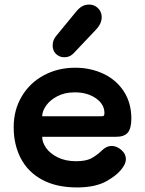

<svg xmlns="http://www.w3.org/2000/svg" viewBox="-20 -812 636 842"><path d="M40 -254Q40 -330 75.5 -389.5Q111 -449 172.5 -482Q234 -515 310 -515Q378 -515 434.5 -488Q491 -461 523.5 -410.5Q556 -360 556 -292Q556 -249 540.5 -230.5Q525 -212 488 -212H165Q165 -188 182 -163.5Q199 -139 233 -122Q267 -105 314 -105Q356 -105 380 -117.5Q404 -130 430 -155Q449 -172 469 -172Q492 -172 512 -154.5Q532 -137 532 -115Q532 -97 520 -80Q499 -47 449 -18.5Q399 10 318 10Q227 10 164.5 -24Q102 -58 71 -118Q40 -178 40 -254ZM424 -302Q433 -302 435.5 -305Q438 -308 438 -316Q438 -355 400.5 -381Q363 -407 308 -407Q264 -407 231.5 -390Q199 -373 182 -348.5Q165 -324 165 -302ZM212 -601Q211 -605 211 -613Q211 -636 226 -654L313 -760Q327 -777 340.5 -784.5Q354 -792 371 -792Q394 -792 410 -776Q426 -760 426 -737Q426 -708 400 -681L311 -587Q298 -572 287 -566.5Q276 -561 261 -561Q243 -561 229 -572.5Q215 -584 212 -601Z"/></svg>

Font: Mali
Style: Bold
Weight: 700
Designer: Kitiyaporn Chalermlarp | Katatrad Aksorn Co.,Ltd.
Foundry: Cadson Demak Co.,Ltd.
Version: Version 1.000; ttfautohint (v1.6)